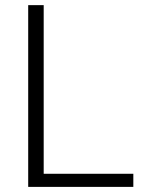

<svg xmlns="http://www.w3.org/2000/svg" viewBox="-20 -731 567 751"><path d="M501.5 -51.3V0H90.3V-710.9H150.9V-51.3Z"/></svg>

Font: Vazirmatn UI FD ExtraLight
Style: Regular
Weight: 200
Designer: Saber Rastikerdar
Foundry: Saber Rastikerdar
Version: Version 33.003